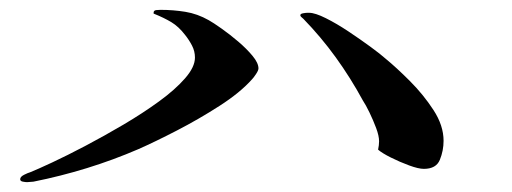

<svg xmlns="http://www.w3.org/2000/svg" viewBox="-20 -529 1040 390"><path d="M505 -390Q505 -386 500 -378.5Q495 -371 492 -368Q468 -341 426 -314Q384 -287 339.5 -264Q295 -241 261 -226Q210 -204 156.5 -187.5Q103 -171 48 -160Q45 -160 41.5 -159.5Q38 -159 35 -159Q32 -159 26.5 -160Q21 -161 21 -165Q21 -170 29 -174Q37 -178 41 -179Q56 -185 86 -199Q116 -213 154 -233Q192 -253 231 -276Q270 -299 303 -323Q336 -347 356 -370Q376 -393 376 -412Q376 -425 370 -436.5Q364 -448 356 -458Q343 -475 328 -484Q313 -493 293 -501Q292 -501 292 -502V-503Q292 -508 297.5 -508.5Q303 -509 306 -509Q332 -509 356.5 -505Q381 -501 404 -488Q413 -483 430 -471Q447 -459 464 -444.5Q481 -430 493 -415.5Q505 -401 505 -390ZM881 -243Q881 -223 873.5 -204.5Q866 -186 841 -186Q830 -186 811 -193Q792 -200 774 -209Q756 -218 748 -225Q749 -230 749.5 -234Q750 -238 750 -242Q750 -253 744 -269Q738 -285 730.5 -300.5Q723 -316 717 -325Q692 -371 662 -412.5Q632 -454 596 -491Q595 -492 592.5 -494Q590 -496 590 -498Q590 -501 595.5 -502Q601 -503 604 -503H608Q620 -503 642 -492Q664 -481 688 -465Q712 -449 732.5 -434Q753 -419 763 -410Q785 -392 812.5 -364.5Q840 -337 860.5 -305.5Q881 -274 881 -243Z"/></svg>

Font: Kaisei HarunoUmi
Style: Regular
Weight: 400
Designer: Font-Kai, 金井和夫
Foundry: KAZUO KANAI
Version: Version 5.003